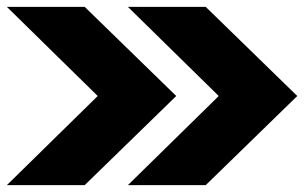

<svg xmlns="http://www.w3.org/2000/svg" viewBox="-20 -550 887 560"><path d="M0 -10 265 -270 0 -530H227L494 -270L227 -10ZM353 -10 618 -270 353 -530H580L847 -270L580 -10Z"/></svg>

Font: Stalin One
Style: Regular
Weight: 400
Designer: Jovanny Lemonad
Foundry: Alexey Maslov, Jovanny Lemonad
Version: Version 3.002; ttfautohint (v0.91) -l 8 -r 50 -G 200 -x 0 -w